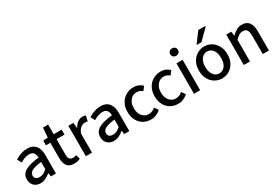

<svg xmlns="http://www.w3.org/2000/svg" viewBox="49 -1701 3841 2674"><g transform="rotate(-30 1969.0 -363.5)"><path d="M193 12Q151 12 118.5 -5Q86 -22 67.5 -54Q49 -86 49 -129Q49 -212 119.5 -254Q190 -296 343 -313Q343 -340 334.5 -364.5Q326 -389 305 -403.5Q284 -418 248 -418Q209 -418 173.5 -404Q138 -390 106 -370L69 -438Q94 -454 125 -468.5Q156 -483 191.5 -492Q227 -501 266 -501Q326 -501 365 -476Q404 -451 423 -405Q442 -359 442 -294V0H360L353 -56H349Q315 -28 276.5 -8Q238 12 193 12ZM223 -69Q255 -69 283.5 -83.5Q312 -98 343 -126V-243Q269 -234 225.5 -219.5Q182 -205 163.5 -184.5Q145 -164 145 -136Q145 -100 167.5 -84.5Q190 -69 223 -69Z M736 10Q654 10 621 -37.5Q588 -85 588 -161V-409H517V-484L593 -489L605 -644H688V-489H816V-409H688V-160Q688 -116 704.5 -93Q721 -70 760 -70Q773 -70 786.5 -72.5Q800 -75 813 -81L832 -12Q813 -2 788 4Q763 10 736 10Z M923 0V-489H1004L1012 -401H1015Q1040 -448 1076.5 -474.5Q1113 -501 1154 -501Q1171 -501 1183.5 -498.5Q1196 -496 1207 -491L1187 -406Q1176 -409 1166 -410.5Q1156 -412 1141 -412Q1111 -412 1078 -388.5Q1045 -365 1022 -306V0Z M1373 12Q1331 12 1298.5 -5Q1266 -22 1247.5 -54Q1229 -86 1229 -129Q1229 -212 1299.5 -254Q1370 -296 1523 -313Q1523 -340 1514.5 -364.5Q1506 -389 1485 -403.5Q1464 -418 1428 -418Q1389 -418 1353.5 -404Q1318 -390 1286 -370L1249 -438Q1274 -454 1305 -468.5Q1336 -483 1371.5 -492Q1407 -501 1446 -501Q1506 -501 1545 -476Q1584 -451 1603 -405Q1622 -359 1622 -294V0H1540L1533 -56H1529Q1495 -28 1456.5 -8Q1418 12 1373 12ZM1403 -69Q1435 -69 1463.5 -83.5Q1492 -98 1523 -126V-243Q1449 -234 1405.5 -219.5Q1362 -205 1343.5 -184.5Q1325 -164 1325 -136Q1325 -100 1347.5 -84.5Q1370 -69 1403 -69Z M1968 12Q1901 12 1848 -18.5Q1795 -49 1764 -106Q1733 -163 1733 -244Q1733 -325 1766.5 -382.5Q1800 -440 1855 -470.5Q1910 -501 1973 -501Q2021 -501 2056 -485Q2091 -469 2117 -445L2069 -383Q2052 -399 2029.5 -409Q2007 -419 1978 -419Q1937 -419 1905 -397Q1873 -375 1854 -336Q1835 -297 1835 -244Q1835 -191 1853 -152Q1871 -113 1903 -91Q1935 -69 1977 -69Q2008 -69 2035 -81Q2062 -93 2083 -112L2125 -51Q2094 -22 2054 -5Q2014 12 1968 12Z M2404 12Q2337 12 2284 -18.5Q2231 -49 2200 -106Q2169 -163 2169 -244Q2169 -325 2202.5 -382.5Q2236 -440 2291 -470.5Q2346 -501 2409 -501Q2457 -501 2492 -485Q2527 -469 2553 -445L2505 -383Q2488 -399 2465.5 -409Q2443 -419 2414 -419Q2373 -419 2341 -397Q2309 -375 2290 -336Q2271 -297 2271 -244Q2271 -191 2289 -152Q2307 -113 2339 -91Q2371 -69 2413 -69Q2444 -69 2471 -81Q2498 -93 2519 -112L2561 -51Q2530 -22 2490 -5Q2450 12 2404 12Z M2662 0V-489H2761V0ZM2712 -582Q2685 -582 2667.5 -598.5Q2650 -615 2650 -642Q2650 -668 2667.5 -684.5Q2685 -701 2712 -701Q2740 -701 2757 -684.5Q2774 -668 2774 -642Q2774 -615 2757 -598.5Q2740 -582 2712 -582Z M3112 12Q3051 12 2999 -18Q2947 -48 2914.5 -105.5Q2882 -163 2882 -244Q2882 -325 2914.5 -382.5Q2947 -440 2999 -470.5Q3051 -501 3112 -501Q3172 -501 3224 -470.5Q3276 -440 3308.5 -382.5Q3341 -325 3341 -244Q3341 -163 3308.5 -105.5Q3276 -48 3224 -18Q3172 12 3112 12ZM3112 -69Q3151 -69 3179.5 -91Q3208 -113 3223.5 -152Q3239 -191 3239 -244Q3239 -296 3223.5 -335.5Q3208 -375 3179.5 -397Q3151 -419 3112 -419Q3073 -419 3044.5 -397Q3016 -375 3000 -335.5Q2984 -296 2984 -244Q2984 -191 3000 -152Q3016 -113 3044.5 -91Q3073 -69 3112 -69ZM3032 -570 3158 -739H3265L3271 -729L3111 -570Z M3463 0V-489H3544L3552 -420H3555Q3589 -454 3628 -477.5Q3667 -501 3717 -501Q3795 -501 3831 -451Q3867 -401 3867 -308V0H3768V-295Q3768 -360 3748 -387.5Q3728 -415 3684 -415Q3649 -415 3622 -398Q3595 -381 3562 -348V0Z"/></g></svg>

Font: Source Sans 3 ExtraLight Medium
Style: Regular
Weight: 500
Version: Version 3.052;hotconv 1.1.0;makeotfexe 2.6.0